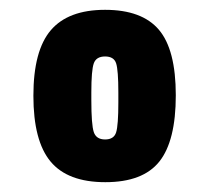

<svg xmlns="http://www.w3.org/2000/svg" viewBox="-20 -659 428 391"><path d="M48 -464Q48 -556 83.5 -597.5Q119 -639 194 -639Q269 -639 303.5 -598.5Q338 -558 338 -465Q338 -372 304.5 -330Q271 -288 194.5 -288Q118 -288 83 -330Q48 -372 48 -464ZM166 -471V-455Q166 -405 171 -390Q176 -375 194 -375Q212 -375 216.5 -389.5Q221 -404 221 -450V-471Q221 -516 216.5 -530Q212 -544 194 -544Q176 -544 171 -530Q166 -516 166 -471Z"/></svg>

Font: Passion One
Style: Regular
Weight: 400
Designer: Alejandro Lo Celso
Foundry: Fontstage
Version: Version 1.001